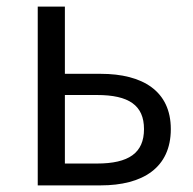

<svg xmlns="http://www.w3.org/2000/svg" viewBox="-20 -560 582 580"><path d="M94 0H284C411 0 496 -53 496 -170C496 -285 411 -337 284 -337H176V-540H94ZM176 -66V-273H273C369 -273 415 -242 415 -170C415 -98 369 -66 273 -66Z"/></svg>

Font: Noto Sans HK DemiLight
Style: Regular
Weight: 350
Designer: Ryoko NISHIZUKA 西塚涼子 (kana, bopomofo & ideographs); Paul D. Hunt (Latin, Greek & Cyrillic); Sandoll Communications 산돌커뮤니
Foundry: Adobe
Version: Version 2.004;hotconv 1.0.118;makeotfexe 2.5.65603